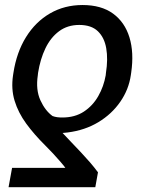

<svg xmlns="http://www.w3.org/2000/svg" viewBox="-20 -573 580 776"><path d="M365.2 183.6H14.6L28.8 105.5H244.1Q239.3 98.1 225.3 82Q211.4 65.9 194.6 47.6Q177.7 29.3 163.1 15.1Q118.2 -29.3 85.9 -73.5Q53.7 -117.7 39.1 -165.5Q24.4 -213.4 32.7 -268.6L34.2 -278.3Q46.9 -361.3 85.2 -423.1Q123.5 -484.9 182.1 -518.8Q240.7 -552.7 313.5 -552.7Q389.2 -552.7 436.8 -518.1Q484.4 -483.4 503.2 -421.9Q522 -360.4 510.3 -279.8L508.8 -269.5Q500.5 -211.4 466.3 -161.9Q432.1 -112.3 377.7 -79.3Q323.2 -46.4 253.4 -37.6Q244.6 -36.6 241.7 -36.4Q238.8 -36.1 232.9 -35.6Q250.5 -16.6 269.8 3.4Q289.1 23.4 307.9 43.5Q326.7 63.5 344 83.5Q361.3 103.5 376 123.5ZM407.2 -268.6 408.2 -278.3Q417 -334 409.4 -377.7Q401.9 -421.4 375.5 -446.8Q349.1 -472.2 300.3 -472.2Q252.9 -472.2 218.8 -446.8Q184.6 -421.4 163.6 -377.7Q142.6 -334 133.8 -278.3L132.8 -268.6Q124 -210 143.3 -167.7Q162.6 -125.5 192.4 -104Q201.7 -100.6 210.7 -99.4Q219.7 -98.1 231.9 -98.1Q282.7 -98.1 318.8 -121.8Q355 -145.5 377.2 -184.6Q399.4 -223.6 407.2 -268.6Z"/></svg>

Font: Inter 16pt
Style: Italic
Weight: 400
Italic angle: -9.3988°
Version: Version 4.001;git-66647c0bb